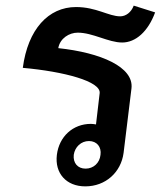

<svg xmlns="http://www.w3.org/2000/svg" viewBox="-20 -651 571 682"><path d="M283 11C355 11 410 -39 419 -108L447 -337C456 -413 338 -464 187 -480C193 -515 226 -535 256 -535C310 -535 365 -500 414 -500C462 -500 506 -539 531 -607L455 -631C446 -607 427 -593 407 -593C366 -593 322 -626 250 -626C152 -626 79 -547 61 -410C207 -397 339 -362 334 -320L321 -209C315 -210 309 -211 303 -211C239 -211 190 -166 182 -101C174 -36 215 11 283 11ZM242 -101C246 -129 268 -150 296 -150C324 -150 341 -129 337 -101C334 -72 312 -52 284 -52C256 -52 239 -72 242 -101Z"/></svg>

Font: TPK Tissa Web SemiBold
Style: Italic
Weight: 600
Italic angle: -7°
Designer: Jacques Le Bailly, Suppakit Chalermlarp | Katatrad Co.,Ltd.
Foundry: Jacques Le Bailly, Cadson Demak Co.,Ltd.
Version: Version 5.000;Glyphs 3.1.2 (3151)